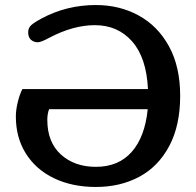

<svg xmlns="http://www.w3.org/2000/svg" viewBox="-20 -729 778 763"><path d="M43 -266Q43 -292 50.5 -323Q58 -354 69 -375H568Q562 -500 505 -564.5Q448 -629 357 -629Q271 -629 176 -579Q143 -561 130 -561Q115 -561 103.5 -570.5Q92 -580 92 -601Q92 -618 104 -629Q116 -640 146 -656Q245 -709 361 -709Q455 -709 531 -667.5Q607 -626 651.5 -545Q696 -464 696 -348Q696 -230 652.5 -148.5Q609 -67 533.5 -26.5Q458 14 361 14Q267 14 195 -20.5Q123 -55 83 -118.5Q43 -182 43 -266ZM567 -295H175Q168 -276 168 -253Q168 -164 222 -115Q276 -66 361 -66Q451 -66 503.5 -125.5Q556 -185 567 -295Z"/></svg>

Font: Maitree Semibold
Style: Regular
Weight: 600
Designer: CadsonDemak Team
Foundry: CadsonDemak
Version: Version 1.010